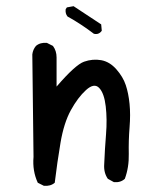

<svg xmlns="http://www.w3.org/2000/svg" viewBox="-20 -598 540 618"><path d="M121.1 0 101.6 -9.8Q84 -47.9 87.9 -92.8L84 -422.9Q85.9 -438.5 95.7 -450.2Q109.4 -461.9 130.9 -460L150.4 -450.2Q162.1 -434.6 162.1 -413.1V-319.3Q222.7 -389.6 250.5 -399.4Q278.3 -409.2 305.7 -404.3Q333 -399.4 354.5 -375Q376 -350.6 384.8 -324.2Q393.6 -297.9 397 -263.7Q400.4 -229.5 397 -187.5Q393.6 -145.5 394.5 -102.5Q395.5 -59.6 381.8 -22.5Q368.2 -9.8 346.7 -11.7L327.1 -22.5Q313.5 -42 315.4 -69.3Q317.4 -118.2 321.3 -166Q325.2 -213.9 320.3 -255.9Q315.4 -297.9 299.3 -314.9Q283.2 -332 256.8 -308.1Q230.5 -284.2 208 -243.2Q185.5 -202.1 174.8 -138.7Q164.1 -75.2 156.2 -9.8Q142.6 2 121.1 0ZM282.2 -489.3Q261.7 -504.9 240.2 -519Q218.8 -533.2 197.3 -544.9Q189.5 -554.7 191.4 -568.4L195.3 -574.2L216.8 -578.1L305.7 -519.5L307.6 -499Q297.9 -485.4 282.2 -489.3Z"/></svg>

Font: NaikaiFont
Style: Regular
Weight: 400
Version: Version 1.67